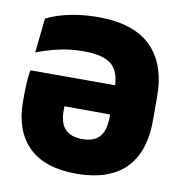

<svg xmlns="http://www.w3.org/2000/svg" viewBox="-77 -728 773 814"><g transform="rotate(10 310.0 -321.0)"><path d="M303.5 14.5Q167.5 14.5 98.2 -54Q29 -122.5 29 -249V-263.5Q29 -301 30.5 -328.8Q32 -356.5 37 -383.5H472.5V-257.5L170 -258.5L205.5 -298V-238Q205.5 -185.5 230.2 -160Q255 -134.5 303.5 -134.5Q355.5 -134.5 378.8 -162.5Q402 -190.5 402 -246.5V-370.5Q402 -440.5 367 -471.2Q332 -502 245.5 -502Q186.5 -502 136 -490Q85.5 -478 44 -461.5L59.5 -609.5Q86 -623.5 120.5 -633.8Q155 -644 196 -649.8Q237 -655.5 282.5 -655.5Q434.5 -655.5 510 -581Q585.5 -506.5 585.5 -365V-263.5Q585.5 -173 554 -111Q522.5 -49 459.8 -17.2Q397 14.5 303.5 14.5Z"/></g></svg>

Font: Anek Latin Medium ExtraBold
Style: Regular
Weight: 800
Version: Version 1.003